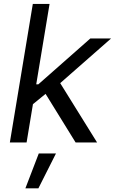

<svg xmlns="http://www.w3.org/2000/svg" viewBox="-20 -748 603 1008"><path d="M147 -196.3 165 -305.2H181.2L454.1 -545.9H563L267.6 -286.6H257.8ZM31.7 0 152.3 -727.5H240.2L119.6 0ZM377 0 211.9 -267.1 285.2 -329.1 489.7 0ZM113.3 240.7 183.6 57.6H273.9L181.6 240.7Z"/></svg>

Font: Adwaita Sans
Style: Italic
Weight: 400
Italic angle: -9.39999°
Designer: Rasmus Andersson
Foundry: rsms
Version: Version 4.001;git-9221beed3